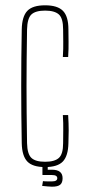

<svg xmlns="http://www.w3.org/2000/svg" viewBox="-20 -625 329 724"><path d="M62 -85Q58 -300 62 -514Q63 -563 83 -584Q103 -605 150 -605Q197 -605 217.5 -584Q238 -563 238 -514Q238 -493 238.5 -467.5Q239 -442 237 -410H217Q219 -442 218.5 -467Q218 -492 218 -514Q218 -556 202 -570.5Q186 -585 150 -585Q114 -585 98.5 -570.5Q83 -556 82 -514Q81 -451 80.5 -399Q80 -347 80 -299.5Q80 -252 80.5 -200Q81 -148 82 -85Q83 -44 98.5 -29.5Q114 -15 150 -15Q186 -15 202 -29.5Q218 -44 218 -85Q218 -108 218.5 -134Q219 -160 217 -191H237Q239 -159 239 -133Q239 -107 238 -85Q237 -37 217 -16Q197 5 150 5Q103 5 83 -16Q63 -37 62 -85ZM176 79Q170 79 159.5 78Q149 77 139 76L142 58Q149 59 159.5 59Q170 59 176 59Q196 59 196 47Q196 35 176 35H141L140 34V-5H160V15H176Q216 15 216 47Q216 64 207 71.5Q198 79 176 79Z"/></svg>

Font: Big Shoulders Display Thin
Style: Regular
Weight: 100
Designer: Patric King
Foundry: XO Type Co
Version: Version 1.000; ttfautohint (v1.8.2)